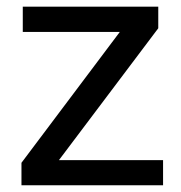

<svg xmlns="http://www.w3.org/2000/svg" viewBox="-20 -548 536 568"><path d="M47.4 -453.6V-528.3H448.2V-464.4L154.3 -74.2H462.4V0H43.5V-66.4L334.5 -453.6Z"/></svg>

Font: Roboto21382017
Style: Regular
Weight: 400
Designer: Christian Robertson
Foundry: Google
Version: Version 2.138; 2017